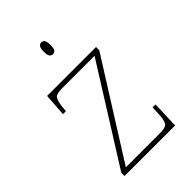

<svg xmlns="http://www.w3.org/2000/svg" viewBox="-218 -831 924 924"><g transform="rotate(-45 244.5 -369.0)"><path d="M69 0V-22L376 -511H155Q116 -511 106 -497Q96 -483 92 -442L90 -420H70L78 -536H411V-514L103 -25H335Q374 -25 384 -39Q394 -53 396 -95L398 -138H418L413 0ZM240 -658Q230 -658 223.5 -666Q217 -674 217 -698Q217 -721 223.5 -729.5Q230 -738 240 -738Q251 -738 257 -729.5Q263 -721 263 -698Q263 -674 257 -666Q251 -658 240 -658Z"/></g></svg>

Font: Noto Serif Hebrew Thin
Style: Regular
Weight: 250
Version: Version 2.003